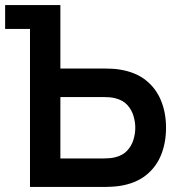

<svg xmlns="http://www.w3.org/2000/svg" viewBox="-22 -740 700 760"><path d="M96.7 0V-625.5H-1.7V-720H217V-468.7H394.2Q404.2 -468.7 421.1 -467.9Q437.9 -467.2 451.8 -464.7Q513.8 -455 554.6 -423Q595.3 -390.9 615.2 -342.3Q635.2 -293.8 635.2 -234.3Q635.2 -174.9 615.5 -126.3Q595.8 -77.8 555 -45.7Q514.2 -13.7 451.8 -4Q437.9 -2 421.3 -1Q404.7 0 394.2 0ZM217 -112.8H389.2Q399.3 -112.8 411.7 -113.8Q424.1 -114.8 434.8 -117.7Q464.7 -125.2 481.9 -144.2Q499.1 -163.2 506.3 -187.2Q513.5 -211.3 513.5 -234.3Q513.5 -257.3 506.3 -281.4Q499.1 -305.5 481.9 -324.5Q464.7 -343.4 434.8 -351Q424.1 -353.9 411.7 -354.9Q399.3 -355.8 389.2 -355.8H217Z"/></svg>

Font: Manrope ExtraLight
Style: Regular
Weight: 200
Designer: Mikhail Sharanda
Foundry: Mikhail Sharanda
Version: Version 4.505